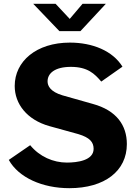

<svg xmlns="http://www.w3.org/2000/svg" viewBox="-20 -975 723 1005"><path d="M412 -955 345 -876 271 -955H154L291 -812H401L534 -955ZM510 -548 621 -626C570 -709 464 -752 346 -752C170 -752 57 -654 57 -525C57 -431 121 -348 238 -315L390 -273C450 -255 470 -231 470 -196C470 -135 385 -124 330 -124C259 -124 187 -155 138 -215L26 -138C77 -46 201 10 343 10C528 10 644 -80 644 -221C644 -319 590 -397 466 -431L307 -476C243 -495 229 -526 229 -549C229 -592 268 -625 351 -625C439 -625 475 -589 510 -548Z"/></svg>

Font: 18Franklin
Style: Bold
Weight: 700
Designer: Pablo Impallari, Rodrigo Fuenzalida (Modified by Dan O. Williams)
Version: Version 0.025;PS 000.025;hotconv 1.0.88;makeotf.lib2.5.64775